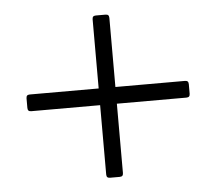

<svg xmlns="http://www.w3.org/2000/svg" viewBox="-43 -646 696 617"><g transform="rotate(-5 304.5 -337.5)"><path d="M54 -310.4H276.3V-86.6C276.6 -78.5 279.5 -75.6 287.6 -75.3H318.9C327.1 -75.6 329.9 -78.5 330.3 -86.6V-310.4H554.7C562.9 -310.7 565.7 -313.6 566.1 -321.7V-353C565.7 -361.2 562.9 -364 554.7 -364.3H330.3V-587.4C329.9 -595.5 327.1 -598.4 318.9 -598.7H287.6C279.5 -598.4 276.6 -595.5 276.3 -587.4V-364.3H54C45.8 -364 43 -361.2 42.6 -353V-321.7C43 -313.6 45.8 -310.7 54 -310.4Z"/></g></svg>

Font: Margiela Serif
Style: Bold
Weight: 700
Designer: Andreas Faust, Stefan Endress
Version: Version 1.002;FEAKit 1.0